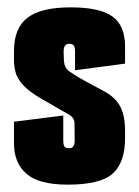

<svg xmlns="http://www.w3.org/2000/svg" viewBox="-20 -496 378 522"><path d="M164 6Q86 6 52 -23.5Q18 -53 18 -106V-165L152 -182V-114Q152 -108 153 -103Q154 -98 157.5 -95.5Q161 -93 168 -93Q176 -93 179.5 -98.5Q183 -104 183 -114Q183 -147 182.5 -162Q182 -177 165 -186Q156 -191 147 -196Q138 -201 129 -206.5Q120 -212 111 -217Q102 -222 93 -227Q59 -247 43 -264.5Q27 -282 22.5 -299Q18 -316 18 -333V-357Q18 -420 55 -448Q92 -476 172 -476Q252 -476 286 -451Q320 -426 320 -370V-323L184 -305V-356Q184 -366 181 -371.5Q178 -377 168 -377Q163 -377 159.5 -374.5Q156 -372 154.5 -367.5Q153 -363 153 -356Q153 -330 155.5 -320.5Q158 -311 167 -303Q171 -300 181 -293.5Q191 -287 210 -276.5Q229 -266 259 -250Q291 -234 305.5 -209Q320 -184 320 -140V-120Q320 -55 287 -24.5Q254 6 164 6Z"/></svg>

Font: Smooch Sans Thin Black
Style: Regular
Weight: 900
Version: Version 1.010